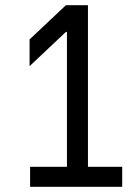

<svg xmlns="http://www.w3.org/2000/svg" viewBox="-20 -720 533 740"><path d="M319 -77V-700H234L94 -568V-465L234 -597H238V-77H96V0H451V-77Z"/></svg>

Font: Be Vietnam
Style: Regular
Weight: 400
Designer: Gabriel Lam
Foundry: TypeRant
Version: Version 4.000